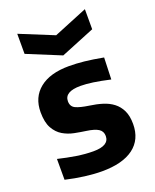

<svg xmlns="http://www.w3.org/2000/svg" viewBox="-149 -882 791 979"><g transform="rotate(-20 247.0 -392.5)"><path d="M66 -796 250 -721 433 -796V-687L249 -612L66 -687ZM233 11Q191 11 140.5 4.5Q90 -2 38 -14V-127Q88 -115 135.5 -107.5Q183 -100 227 -100Q312 -100 312 -152Q312 -178 291.5 -191Q271 -204 228 -210Q199 -214 166 -220.5Q133 -227 105 -243.5Q77 -260 59 -292Q41 -324 41 -379Q41 -460 97.5 -505.5Q154 -551 257 -551Q296 -551 339 -546.5Q382 -542 441 -531L437 -413Q384 -425 345.5 -430.5Q307 -436 278 -436Q191 -436 191 -384Q191 -355 214.5 -344Q238 -333 286 -326Q323 -321 355.5 -311Q388 -301 412 -282.5Q436 -264 450 -235Q464 -206 464 -162Q464 -78 404.5 -33.5Q345 11 233 11Z"/></g></svg>

Font: Encode Sans Narrow
Style: Bold
Weight: 700
Designer: Pablo Impallari, Andres Torresi
Foundry: Pablo Impallari, Andres Torresi
Version: Version 1.000; ttfautohint (v1.00) -l 8 -r 50 -G 200 -x 14 -